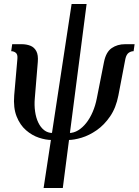

<svg xmlns="http://www.w3.org/2000/svg" viewBox="-20 -690 693 960"><path d="M320 10 325 -25Q349 -25 371 -38.5Q393 -52 411.5 -75.5Q430 -99 443.5 -130.5Q457 -162 464 -198L500 -380Q510 -430 538.5 -449.5Q567 -469 605 -469H653L648 -434Q635 -434 623.5 -426Q612 -418 607 -396L572 -213Q560 -151 530.5 -108Q501 -65 463.5 -39Q426 -13 388 -1.5Q350 10 320 10ZM239 10Q209 10 174.5 -1.5Q140 -13 110 -39Q80 -65 63 -108Q46 -151 51 -213L67 -396Q69 -418 59 -426Q49 -434 36 -434L41 -469H89Q112 -469 131.5 -461.5Q151 -454 161.5 -434.5Q172 -415 169 -380L154 -198Q151 -164 155.5 -132.5Q160 -101 171.5 -77Q183 -53 201 -39Q219 -25 244 -25ZM198 250 338 -670H413L294 250Z"/></svg>

Font: Brygada 1918 SemiBold
Style: Italic
Weight: 600
Italic angle: -8°
Designer: Mateusz Machalski | Borys Kosmynka | Przemek Hoffer
Foundry: NIEPODLEGLA 2018
Version: Version 3.006